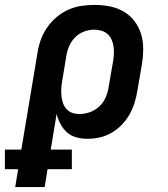

<svg xmlns="http://www.w3.org/2000/svg" viewBox="-65 -558 685 783"><path d="M-3 205 9 132H-45V52H22L88 -343Q92 -370 101.5 -396Q111 -422 127 -445.5Q143 -469 165.5 -488Q188 -507 214 -518.5Q240 -530 267 -534Q294 -538 321 -538Q352 -538 382.5 -532Q413 -526 439 -511Q465 -496 483 -472.5Q501 -449 510 -420.5Q519 -392 519 -360Q519 -328 514 -297L495 -187Q491 -162 483.5 -138Q476 -114 463 -91Q450 -68 431 -48.5Q412 -29 389 -16Q366 -3 341 2.5Q316 8 291 8Q268 8 246 2Q224 -4 208 -18.5Q192 -33 181.5 -52.5Q171 -72 166 -94L142 52H228V132H129L117 205ZM259 -93Q280 -93 301.5 -100.5Q323 -108 340 -124Q357 -140 366 -161Q375 -182 378 -203L397 -313Q399 -328 399.5 -343Q400 -358 397.5 -372Q395 -386 389 -398.5Q383 -411 372.5 -420Q362 -429 348 -433Q334 -437 319 -437Q298 -437 277 -429Q256 -421 240.5 -405Q225 -389 216.5 -368.5Q208 -348 205 -327L189 -230Q186 -214 185 -198.5Q184 -183 185.5 -168Q187 -153 191.5 -139Q196 -125 205.5 -114Q215 -103 229 -98Q243 -93 259 -93Z"/></svg>

Font: Iosevka Curly Slab ExObl
Style: Bold
Weight: 700
Width: 7
Italic angle: -9°
Monospace: yes
Designer: Belleve Invis
Foundry: Belleve Invis
Version: Version 11.0.0; ttfautohint (v1.8.3)